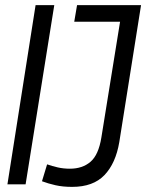

<svg xmlns="http://www.w3.org/2000/svg" viewBox="-20 -720 571 750"><path d="M9 0 119 -700H192L80 0ZM144 -12 164 -78Q184 -71 206 -66Q228 -61 253 -61Q302 -61 333.5 -88Q365 -115 376 -183L449 -635H270L281 -700H531L446 -165Q432 -82 388 -36Q344 10 262 10Q225 10 196.5 3.5Q168 -3 144 -12Z"/></svg>

Font: Georama SemiCondensed
Style: Italic
Weight: 400
Width: 4
Italic angle: -9°
Designer: Jean-Baptiste Levee
Foundry: Production Type
Version: Version 1.000